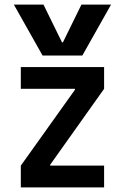

<svg xmlns="http://www.w3.org/2000/svg" viewBox="-20 -810 540 830"><path d="M40 -790H168L248 -627H252L332 -790H460L336 -570H164ZM70 0V-94L304 -422V-426H70V-520H430V-426L197 -98V-94H430V0Z"/></svg>

Font: M PLUS 1 Code Medium
Style: Regular
Weight: 500
Designer: Coji Morishita
Foundry: UNDERFOREST DESIGN
Version: Version 1.002